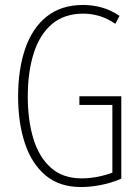

<svg xmlns="http://www.w3.org/2000/svg" viewBox="-20 -744 565 774"><path d="M300 -356H469V-24Q431 -7 388 1.5Q345 10 307 10Q219 10 163 -37.5Q107 -85 80 -167.5Q53 -250 53 -355Q53 -464 81.5 -547.5Q110 -631 168.5 -677.5Q227 -724 315 -724Q353 -724 389.5 -714Q426 -704 462 -680L445 -648Q411 -671 379 -680Q347 -689 316 -689Q239 -689 189.5 -647Q140 -605 116 -529.5Q92 -454 92 -355Q92 -259 114.5 -185Q137 -111 185 -68Q233 -25 309 -25Q342 -25 374.5 -31.5Q407 -38 433 -48V-321H300Z"/></svg>

Font: Noto Sans Gujarati ExtraCondensed ExtraLight
Style: Regular
Weight: 200
Width: 2
Designer: Jelle Bosma - Monotype Design Team, Universal Thirst
Foundry: Monotype Imaging Inc.
Version: Version 2.106; ttfautohint (v1.8.4.7-5d5b)